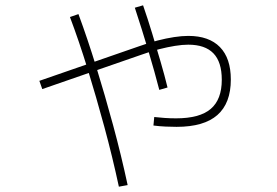

<svg xmlns="http://www.w3.org/2000/svg" viewBox="-20 -650 1040 722"><path d="M644 -173Q626 -173 603 -174Q580 -175 557 -178L560 -210Q577 -208 598.5 -206.5Q620 -205 642 -205Q731 -205 772.5 -240.5Q814 -276 814 -350Q814 -417 782.5 -449.5Q751 -482 688 -482Q666 -482 638 -477.5Q610 -473 578.5 -465Q547 -457 514 -445L139 -315L128 -346L503 -476Q539 -489 572 -497.5Q605 -506 634.5 -510.5Q664 -515 688 -515Q766 -515 807 -473Q848 -431 848 -351Q848 -262 797.5 -217.5Q747 -173 644 -173ZM427 52Q403 -60 372.5 -172.5Q342 -285 309.5 -390.5Q277 -496 243 -586L275 -597Q309 -505 342 -398Q375 -291 405.5 -178.5Q436 -66 460 46ZM579 -312Q562 -378 538 -458.5Q514 -539 487 -621L518 -630Q536 -578 552.5 -523.5Q569 -469 584 -417.5Q599 -366 610 -321Z"/></svg>

Font: M PLUS 2 Thin ExtraLight
Style: Regular
Weight: 250
Version: Version 1.001